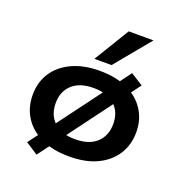

<svg xmlns="http://www.w3.org/2000/svg" viewBox="-146 -895 1026 1084"><g transform="rotate(20 367.0 -353.0)"><path d="M367 10Q270 10 200 -23Q130 -56 93 -114Q56 -172 56 -248Q56 -323 93 -380.5Q130 -438 200 -471Q270 -504 367 -504Q466 -504 535 -471Q604 -438 641 -380.5Q678 -323 678 -248Q678 -172 641 -114Q604 -56 535 -23Q466 10 367 10ZM366 -93Q450 -93 495 -135Q540 -177 540 -248Q540 -318 495 -359.5Q450 -401 367 -401Q284 -401 239 -359.5Q194 -318 194 -248Q194 -177 238.5 -135Q283 -93 366 -93ZM192 63 118 15 542 -554 616 -507ZM314 -557 443 -769H592L417 -557Z"/></g></svg>

Font: Nunito Sans 10pt Expanded
Style: Bold
Weight: 700
Width: 7
Designer: Vernon Adams
Foundry: Vernon Adams
Version: Version 3.101;gftools[0.9.27]